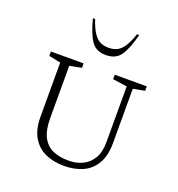

<svg xmlns="http://www.w3.org/2000/svg" viewBox="-145 -931 983 1060"><g transform="rotate(20 346.5 -401.5)"><path d="M348 9Q286 9 238 -12.5Q190 -34 162 -81Q134 -128 134 -202V-520L65 -534V-560H257V-534L187 -520V-214Q187 -143 208.5 -102Q230 -61 269 -44Q308 -27 362 -27Q407 -27 443.5 -44.5Q480 -62 502 -98.5Q524 -135 524 -192V-522L440 -534V-560H628V-534L560 -521V-202Q560 -128 532.5 -81Q505 -34 457 -12.5Q409 9 348 9ZM356 -645Q297 -645 269 -687Q241 -729 220 -812H233Q250 -761 268.5 -734Q287 -707 308.5 -697.5Q330 -688 356 -688Q382 -688 403.5 -697.5Q425 -707 443.5 -734Q462 -761 479 -812H492Q471 -729 443 -687Q415 -645 356 -645Z"/></g></svg>

Font: Spectral SC ExtraLight
Style: Regular
Weight: 275
Designer: Jean-Baptiste Levee
Foundry: Production Type
Version: Version 2.001